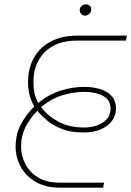

<svg xmlns="http://www.w3.org/2000/svg" viewBox="-20 -864 604 884"><path d="M255 0Q190 0 144.5 -26.5Q99 -53 75.5 -96Q52 -139 52 -187Q52 -246 75.5 -290.5Q99 -335 138 -374Q125 -395 117 -423Q109 -451 109 -485Q109 -550 136.5 -598.5Q164 -647 215 -673.5Q266 -700 335 -700H564L560 -677H334Q239 -677 186.5 -624.5Q134 -572 134 -487Q134 -456 139 -434Q144 -412 156 -390Q205 -430 260 -447Q315 -464 368 -464Q406 -464 439 -454.5Q472 -445 493 -423Q514 -401 514 -363Q514 -334 496.5 -309Q479 -284 445.5 -269Q412 -254 365 -254Q307 -254 265.5 -270Q224 -286 196.5 -309.5Q169 -333 152 -354Q119 -321 98 -280Q77 -239 77 -188Q77 -148 96 -110Q115 -72 154.5 -47.5Q194 -23 255 -23H459L455 0ZM366 -277Q418 -277 453.5 -300Q489 -323 489 -363Q489 -404 454.5 -422.5Q420 -441 368 -441Q319 -441 267.5 -425.5Q216 -410 169 -371Q199 -331 248.5 -304Q298 -277 366 -277ZM372 -792Q361 -792 354 -799.5Q347 -807 347 -818Q347 -824 350.5 -830Q354 -836 361 -840Q368 -844 376 -844Q386 -844 393 -837.5Q400 -831 400 -821Q400 -811 395 -804.5Q390 -798 383.5 -795Q377 -792 372 -792Z"/></svg>

Font: MuseoModerno Thin Thin
Style: Italic
Weight: 250
Italic angle: -9°
Version: Version 1.003